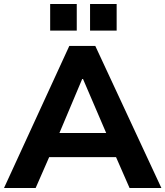

<svg xmlns="http://www.w3.org/2000/svg" viewBox="-31 -933 821 953"><path d="M-11 0 313 -705H442L770 0H612L545 -153H213L146 0ZM377 -541 264 -273H496L381 -541ZM416 -781V-913H548V-781ZM218 -781V-913H350V-781Z"/></svg>

Font: Mulish ExtraBold
Style: Regular
Weight: 800
Designer: Vernon Adams
Foundry: Vernon Adams
Version: Version 3.603; ttfautohint (v1.8.3)